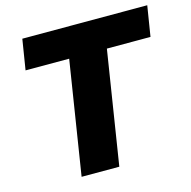

<svg xmlns="http://www.w3.org/2000/svg" viewBox="-104 -808 905 910"><g transform="rotate(-15 348.5 -352.5)"><path d="M60 0ZM186 0 274 -556H60L84 -705H697L673 -556H459L371 0Z"/></g></svg>

Font: Winston ExtraBold
Style: Italic
Weight: 800
Italic angle: -9°
Designer: Original fonts by Vernon Adams / Changes by Cristiano Sobral
Foundry: Original fonts by Vernon Adams / Changes by Cristiano Sobral
Version: Version 2.503;July 17, 2020;FontCreator 13.0.0.2655 64-bit